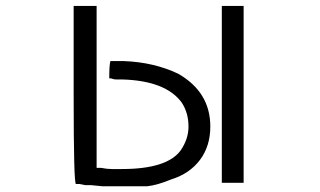

<svg xmlns="http://www.w3.org/2000/svg" viewBox="-20 -614 1087 653"><path d="M808.6 -593.8V7.8H734.4V-593.8ZM230.5 -593.8H308.6V-43H316.4H324.2Q343.8 -39.1 359.4 -39.1Q375 -39.1 394.5 -39.1Q546.9 -39.1 593.8 -101.6Q621.1 -140.6 621.1 -183.6Q621.1 -230.5 597.7 -265.6Q543 -339.8 394.5 -343.8H375Q367.2 -343.8 363.3 -345.7Q359.4 -347.7 351.6 -347.7Q351.6 -394.5 355.5 -406.2H402.3Q503.9 -402.3 585.9 -363.3Q695.3 -300.8 695.3 -183.6Q695.3 -117.2 660.2 -70.3Q625 -23.4 562.5 -3.9Q515.6 15.6 480.5 19.5H453.1H406.2H328.1L289.1 15.6H281.2H269.5L250 11.7H242.2H238.3Q230.5 11.7 230.5 -293Z"/></svg>

Font: 和音 by 宁静之雨，公众号njzyshare
Style: Regular
Weight: 400
Designer: Steve Matteson
Foundry: Ascender Corporation
Version: Version 6.00;June 8, 2018;FontCreator 11.0.0.2388 32-bit